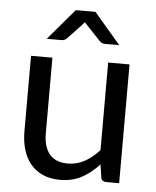

<svg xmlns="http://www.w3.org/2000/svg" viewBox="-50 -718 626 769"><g transform="rotate(5 262.5 -333.5)"><path d="M147 -477.5V-173.3Q147 -119.6 171.1 -90.1Q195.3 -60.5 244.6 -60.5Q281.2 -60.5 312.7 -77.9Q344.2 -95.2 371.1 -125.5V-477.5H457V0H405.3Q396.5 0 390.6 -4.2Q384.8 -8.3 383.8 -17.6L376 -68.4Q345.2 -34.2 307.4 -13.4Q269.5 7.3 219.7 7.3Q180.7 7.3 151.1 -5.6Q121.6 -18.6 101.6 -42.2Q81.5 -65.9 71.3 -99.4Q61 -132.8 61 -173.3V-477.5ZM409.2 -550.8H351.6Q346.2 -550.8 340.8 -552.7Q335.4 -554.7 330.1 -560.1L272.5 -621.1Q270 -623 268.3 -625.5Q266.6 -627.9 264.2 -630.4Q260.3 -625 256.8 -621.6L198.7 -560.1Q189.9 -550.8 177.2 -550.8H117.7L223.6 -675.3H302.7Z"/></g></svg>

Font: Carlito
Style: Regular
Weight: 400
Designer: Lukasz Dziedzic
Foundry: tyPoland Lukasz Dziedzic
Version: Version 1.103; Beta1; all basic design good, some composites